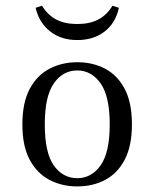

<svg xmlns="http://www.w3.org/2000/svg" viewBox="-20 -646 545 677"><path d="M252.4 11.3Q198.4 11.3 154.4 -11.7Q110.5 -34.7 84.7 -82.7Q58.9 -130.6 58.9 -207.3Q58.9 -283.9 84.7 -332.3Q110.5 -380.6 154.4 -403.6Q198.4 -426.6 252.4 -426.6Q307.3 -426.6 350.8 -403.6Q394.4 -380.6 419.8 -332.3Q445.2 -283.9 445.2 -207.3Q445.2 -131.5 419.8 -83.1Q394.4 -34.7 350.8 -11.7Q307.3 11.3 252.4 11.3ZM252.4 -17.7Q302.4 -17.7 334.7 -62.9Q366.9 -108.1 366.9 -207.3Q366.9 -306.5 334.7 -352Q302.4 -397.6 252.4 -397.6Q201.6 -397.6 169.8 -352Q137.9 -306.5 137.9 -207.3Q137.9 -107.3 169.8 -62.5Q201.6 -17.7 252.4 -17.7ZM252.4 -504.8Q195.2 -504.8 156.5 -535.5Q117.7 -566.1 105.6 -618.5L128.2 -625.8Q148.4 -592.7 178.6 -577Q208.9 -561.3 252.4 -561.3Q296 -561.3 326.2 -577Q356.5 -592.7 376.6 -625.8L399.2 -618.5Q387.9 -565.3 349.2 -535.1Q310.5 -504.8 252.4 -504.8Z"/></svg>

Font: Playfair 5pt SemiExpanded Light Light
Style: Regular
Weight: 300
Version: Version 2.203